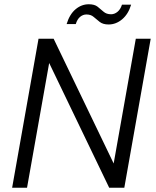

<svg xmlns="http://www.w3.org/2000/svg" viewBox="-20 -882 734 902"><path d="M37 0 161 -700H232L514 -114L618 -700H688L564 0H493L211 -586L107 0ZM293 -769Q307 -815 335 -838.5Q363 -862 397 -862Q424 -862 438.5 -850.5Q453 -839 466.5 -827Q480 -815 502 -815Q518 -815 532 -826.5Q546 -838 553 -860H596Q583 -816 554 -791.5Q525 -767 490 -767Q464 -767 448.5 -779Q433 -791 420 -802.5Q407 -814 386 -814Q370 -814 356.5 -803Q343 -792 336 -769Z"/></svg>

Font: DM Sans 10pt Light
Style: Italic
Weight: 300
Italic angle: -10°
Version: Version 4.004;gftools[0.9.30]